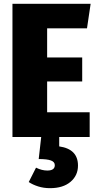

<svg xmlns="http://www.w3.org/2000/svg" viewBox="-20 -715 512 1002"><path d="M226 -129H448V0H289V49Q387 63 387 149Q387 201 348 234Q309 267 241 267Q208 267 179.5 258Q151 249 130 235L168 160Q198 175 227 175Q266 175 266 147Q266 130 246 122.5Q226 115 182 115L195 0H45V-695H453L434 -567H226V-415H409V-290H226Z"/></svg>

Font: Fira Sans Condensed ExtraBold
Style: Regular
Weight: 800
Width: 3
Designer: Carrois Corporate & Edenspiekermann AG
Foundry: Carrois Corporate GbR & Edenspiekermann AG
Version: Version 4.203